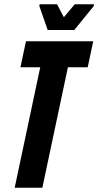

<svg xmlns="http://www.w3.org/2000/svg" viewBox="-20 -882 462 902"><path d="M49 0 169 -566H76L102 -688H418L392 -566H299L179 0ZM204 -741 165 -853 166 -862H248L280 -801L331 -862H422L420 -853L329 -741Z"/></svg>

Font: Saira ExtraCondensed ExtraBold
Style: Italic
Weight: 800
Width: 2
Italic angle: -12°
Designer: Hector Gatti with collaboration of the Omnibus-Type team
Foundry: Omnibus-Type
Version: Version 1.101